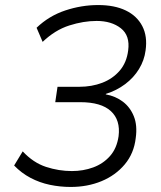

<svg xmlns="http://www.w3.org/2000/svg" viewBox="-20 -733 640 761"><path d="M260 8Q218 8 177.5 -0.5Q137 -9 101 -28Q65 -47 36 -77L70 -133Q112 -88 162.5 -71.5Q213 -55 265 -55Q310 -55 349.5 -69.5Q389 -84 416 -114.5Q443 -145 450 -193Q458 -257 419.5 -292.5Q381 -328 298 -328H199L208 -389H294Q344 -389 385.5 -405Q427 -421 454.5 -453Q482 -485 488 -533Q496 -592 459 -621Q422 -650 363 -650Q311 -650 254.5 -632Q198 -614 149 -567L125 -623Q174 -670 238.5 -691.5Q303 -713 369 -713Q434 -713 478.5 -691.5Q523 -670 544 -629.5Q565 -589 557 -533Q552 -494 531 -459.5Q510 -425 476 -399.5Q442 -374 400 -361L399 -359Q438 -352 467 -330Q496 -308 510.5 -272Q525 -236 518 -186Q511 -125 474.5 -81.5Q438 -38 382.5 -15Q327 8 260 8Z"/></svg>

Font: Nunito Sans 7pt Light
Style: Italic
Weight: 300
Italic angle: -9°
Designer: Vernon Adams
Foundry: Vernon Adams
Version: Version 3.101;gftools[0.9.27]